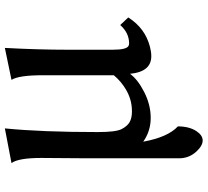

<svg xmlns="http://www.w3.org/2000/svg" viewBox="-52 -570 854 790"><g transform="rotate(-90 375.0 -175.0)"><path d="M187 -12.7Q205.6 88.9 250 129.9Q250 176.3 230.5 206.1Q213.4 231.9 191.9 231.9Q170.4 231.9 146.5 206.1Q118.7 175.8 118.7 135.3V-246.1L120.1 -432.1Q120.1 -525.9 99.1 -554.7L241.7 -582Q226.6 -430.7 226.6 -199.2Q226.6 -126.5 238.3 -102.8Q250 -79.1 266.8 -69.1Q283.7 -59.1 311 -59.1Q338.4 -59.1 360.8 -65.9Q383.3 -72.8 401.9 -84Q434.6 -103 461.4 -134.8L460.4 -134.3V-427.2Q460.4 -524.4 441.4 -554.7L572.8 -582Q565.4 -442.9 565.4 -323.7V-138.2Q565.4 -81.5 581.1 -73.2Q585.9 -70.8 591.3 -70.8Q634.8 -70.8 667 -107.4L698.2 -74.2Q653.8 -4.4 577.1 15.1Q556.2 20.5 538.6 20.5Q474.6 20.5 466.3 -66.9Q442.9 -35.2 392.6 -9.3Q339.4 18.1 284.9 18.1Q230.5 18.1 187 -12.7Z"/></g></svg>

Font: HeadlandOne
Style: Regular
Weight: 400
Designer: Gary Lonergan
Foundry: Sorkin Type Co.
Version: Version 1.002